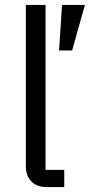

<svg xmlns="http://www.w3.org/2000/svg" viewBox="-20 -760 365 780"><path d="M241 0H170Q129 0 107 -23.5Q85 -47 85 -83V-740H165V-70H241ZM325 -740 273 -555H220L232 -740Z"/></svg>

Font: IBM Plex Sans
Style: Regular
Weight: 400
Designer: Mike Abbink, Paul van der Laan, Pieter van Rosmalen
Foundry: Bold Monday
Version: Version 3.201